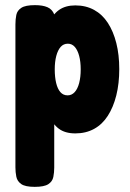

<svg xmlns="http://www.w3.org/2000/svg" viewBox="-20 -511 504 747"><path d="M273 8Q233 8 208.5 -10.5Q184 -29 171.5 -62.5Q159 -96 154 -141.5Q149 -187 149 -241Q149 -297 154 -343Q159 -389 172 -422Q185 -455 210 -472.5Q235 -490 273 -490Q314 -490 346 -472.5Q378 -455 399.5 -422Q421 -389 432.5 -343.5Q444 -298 444 -242Q444 -186 432.5 -140Q421 -94 399.5 -60.5Q378 -27 346 -9.5Q314 8 273 8ZM115 216Q78 216 62.5 205Q47 194 43.5 176.5Q40 159 40 140V-416Q40 -436 43.5 -453Q47 -470 63 -480.5Q79 -491 116 -491Q146 -491 164.5 -483Q183 -475 191 -455V141Q191 160 187.5 177.5Q184 195 168 205.5Q152 216 115 216ZM243 -140Q259 -140 270.5 -152.5Q282 -165 288 -188Q294 -211 294 -241Q294 -271 288 -293.5Q282 -316 271 -328.5Q260 -341 244 -341Q227 -341 216 -328.5Q205 -316 199 -293.5Q193 -271 193 -241Q193 -211 198.5 -188Q204 -165 215 -152.5Q226 -140 243 -140Z"/></svg>

Font: Fredoka Condensed SemiBold
Style: Regular
Weight: 600
Width: 3
Designer: Ben Nathan
Foundry: Milena B. Brandão, Ben Nathan
Version: Version 2.001